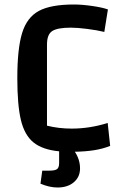

<svg xmlns="http://www.w3.org/2000/svg" viewBox="-20 -660 534 854"><path d="M313 15Q336 50 336 89Q336 127 308.5 150.5Q281 174 236 174Q200 174 160 157L168 99H200Q225 99 234 92Q243 85 243 65V13Q169 6 129 -26.5Q89 -59 73 -126Q57 -193 57 -312Q57 -444 78.5 -513.5Q100 -583 153 -611.5Q206 -640 309 -640Q344 -640 389.5 -633.5Q435 -627 460 -618L444 -518Q411 -526 367 -531.5Q323 -537 295 -537Q236 -537 212.5 -522Q189 -507 189 -462V-101Q241 -88 299 -88Q379 -88 459 -113L470 -11Q437 2 399.5 8Q362 14 313 15Z"/></svg>

Font: Changa Medium
Style: Regular
Weight: 500
Designer: Eduardo Rodriguez Tunni
Foundry: Eduardo Rodriguez Tunni
Version: Version 2.002; ttfautohint (v1.5) -l 8 -r 50 -G 150 -x 14 -H